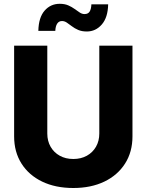

<svg xmlns="http://www.w3.org/2000/svg" viewBox="-20 -964 760 995"><path d="M359.9 10.3Q267.6 10.3 198.5 -22.9Q129.4 -56.2 91.3 -116.5Q53.2 -176.8 53.2 -257.3V-727.5H225.1V-272Q225.1 -233.4 242.2 -203.6Q259.3 -173.8 289.6 -157Q319.8 -140.1 359.9 -140.1Q399.9 -140.1 430.2 -157Q460.4 -173.8 477.5 -203.6Q494.6 -233.4 494.6 -272V-727.5H666.5V-257.3Q666.5 -176.8 628.2 -116.5Q589.8 -56.2 520.8 -22.9Q451.7 10.3 359.9 10.3ZM429.7 -800.8Q404.3 -800.8 385.5 -808.8Q366.7 -816.9 352.5 -827.9Q338.4 -838.9 326.2 -846.9Q314 -855 301.3 -855Q285.2 -855 276.4 -841.6Q267.6 -828.1 266.6 -804.2H178.7Q180.2 -873.5 211.2 -908.9Q242.2 -944.3 289.6 -944.3Q314.9 -944.3 333.5 -936.3Q352.1 -928.2 366.5 -917.7Q380.9 -907.2 393.1 -899.2Q405.3 -891.1 418 -891.1Q436.5 -891.1 444.6 -904.1Q452.6 -917 453.6 -941.4H540.5Q539.1 -873.5 507.6 -837.2Q476.1 -800.8 429.7 -800.8Z"/></svg>

Font: Inter 20pt ExtraBold
Style: Regular
Weight: 800
Version: Version 4.001;git-66647c0bb